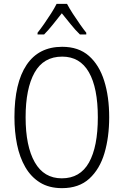

<svg xmlns="http://www.w3.org/2000/svg" viewBox="-20 -967 642 997"><path d="M547 -358Q547 -255 522.5 -172Q498 -89 444 -39.5Q390 10 302 10Q235 10 188 -19Q141 -48 111.5 -99Q82 -150 68.5 -216.5Q55 -283 55 -359Q55 -536 118 -630Q181 -724 303 -724Q388 -724 441.5 -677Q495 -630 521 -547.5Q547 -465 547 -358ZM113 -358Q113 -208 160.5 -124.5Q208 -41 301 -41Q396 -41 442 -123Q488 -205 488 -358Q488 -511 441.5 -592Q395 -673 303 -673Q206 -673 159.5 -590Q113 -507 113 -358ZM328 -947Q340 -924 358.5 -895.5Q377 -867 396 -840Q415 -813 428 -797V-788H395Q372 -810 348 -840Q324 -870 301 -898Q279 -870 254.5 -839.5Q230 -809 209 -788H175V-797Q191 -817 209.5 -843.5Q228 -870 245.5 -897.5Q263 -925 274 -947Z"/></svg>

Font: Noto Sans Georgian Condensed Light
Style: Regular
Weight: 300
Width: 3
Designer: Monotype Design Team, Akaki Razmadze
Foundry: Google LLC
Version: Version 2.005; ttfautohint (v1.8.4.7-5d5b)